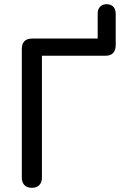

<svg xmlns="http://www.w3.org/2000/svg" viewBox="-20 -889 587 916"><path d="M84 -42V-655Q84 -705 134 -705H446V-824Q446 -845 457.5 -857Q469 -869 489 -869Q509 -869 520.5 -857Q532 -845 532 -824V-674Q532 -649 519.5 -636Q507 -623 483 -623H180V-42Q180 -19 167.5 -6Q155 7 132 7Q109 7 96.5 -6Q84 -19 84 -42Z"/></svg>

Font: SN Pro
Style: Regular
Weight: 400
Designer: Tobias Whetton
Foundry: Supernotes
Version: Version 1.003